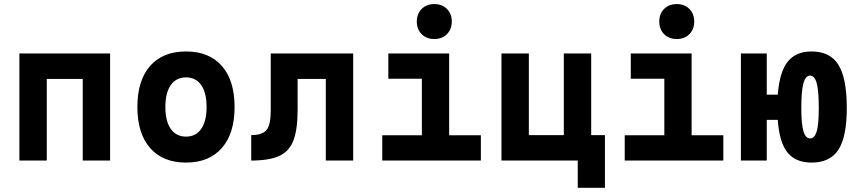

<svg xmlns="http://www.w3.org/2000/svg" viewBox="-20 -776 4142 928"><path d="M379.9 0V-394.5H206.1V0H73.7V-517.6H512.2V0Z M878.9 9.8Q767.1 9.8 705.6 -60.5Q644 -130.9 644 -258.8Q644 -387.2 705.6 -457.3Q767.1 -527.3 878.9 -527.3Q990.7 -527.3 1052.2 -457.3Q1113.8 -387.2 1113.8 -258.8Q1113.8 -130.9 1052.2 -60.5Q990.7 9.8 878.9 9.8ZM878.9 -115.7Q926.8 -115.7 952.6 -153.1Q978.5 -190.4 978.5 -258.8Q978.5 -327.6 952.6 -364.7Q926.8 -401.9 878.9 -401.9Q831.5 -401.9 805.4 -364.7Q779.3 -327.6 779.3 -258.8Q779.3 -190.4 805.4 -153.1Q831.5 -115.7 878.9 -115.7Z M1194.3 0V-123Q1248.5 -123 1268.6 -148.2Q1288.6 -173.3 1288.6 -241.2V-517.6H1687V0H1554.7V-394.5H1418.5V-244.6Q1418.5 -150.4 1398.2 -97.2Q1377.9 -43.9 1329.1 -22Q1280.3 0 1194.3 0Z M1827.6 0V-122.1H2019V-395.5H1856.9V-517.6H2150.9V-122.1H2304.2V0ZM2079.1 -587.4Q2041.5 -587.4 2018.1 -610.8Q1994.6 -634.3 1994.6 -671.9Q1994.6 -709.5 2018.1 -732.9Q2041.5 -756.3 2079.1 -756.3Q2116.7 -756.3 2140.1 -732.9Q2163.6 -709.5 2163.6 -671.9Q2163.6 -634.3 2140.1 -610.8Q2116.7 -587.4 2079.1 -587.4Z M2403.8 0V-517.6H2536.1V-123H2705.1V-517.6H2837.4V-123H2903.8V131.8H2772.5V0Z M2999.5 0V-122.1H3190.9V-395.5H3028.8V-517.6H3322.8V-122.1H3476.1V0ZM3251 -587.4Q3213.4 -587.4 3189.9 -610.8Q3166.5 -634.3 3166.5 -671.9Q3166.5 -709.5 3189.9 -732.9Q3213.4 -756.3 3251 -756.3Q3288.6 -756.3 3312 -732.9Q3335.4 -709.5 3335.4 -671.9Q3335.4 -634.3 3312 -610.8Q3288.6 -587.4 3251 -587.4Z M3902.3 9.8Q3825.2 9.8 3785.9 -39.3Q3746.6 -88.4 3739.3 -196.8H3686V0H3561V-517.6H3686V-318.4H3739.3Q3747.6 -427.7 3786.9 -477.5Q3826.2 -527.3 3902.3 -527.3Q3992.2 -527.3 4032.5 -462.6Q4072.8 -397.9 4072.8 -253.9Q4072.8 -115.2 4032.5 -52.7Q3992.2 9.8 3902.3 9.8ZM3895.5 -106.9Q3917.5 -106.9 3927.5 -141.6Q3937.5 -176.3 3937.5 -253.9Q3937.5 -336.9 3927.5 -373.8Q3917.5 -410.6 3895.5 -410.6Q3873.5 -410.6 3863.3 -373.8Q3853 -336.9 3853 -253.9Q3853 -176.3 3863.3 -141.6Q3873.5 -106.9 3895.5 -106.9Z"/></svg>

Font: Cascadia Mono
Style: Bold
Weight: 700
Monospace: yes
Designer: Aaron Bell
Foundry: Saja Typeworks
Version: Version 2404.023; ttfautohint (v1.8.4)